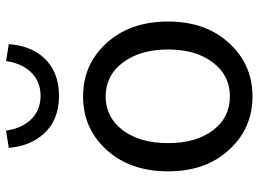

<svg xmlns="http://www.w3.org/2000/svg" viewBox="-132 -724 869 646"><g transform="rotate(-90 303.0 -401.5)"><path d="M125 -62Q49 -141 49 -271Q49 -402 125 -482Q196 -557 301 -557Q406 -557 477 -482Q553 -402 553 -271Q553 -141 477 -62Q406 13 301 13Q196 13 125 -62ZM415 -120Q459 -177 459 -271Q459 -365 415 -423Q372 -481 301 -481Q231 -481 187 -423Q144 -365 144 -271Q144 -177 187 -120Q230 -63 301 -63Q372 -63 415 -120ZM174 -691Q134 -736 128 -807L186 -816Q193 -767 220 -736Q252 -700 303 -700Q354 -700 386 -736Q413 -767 420 -816L477 -807Q472 -736 433 -691Q386 -638 303 -638Q220 -638 174 -691Z"/></g></svg>

Font: 思源黑体R
Style: Regular
Weight: 400
Designer: Ryoko NISHIZUKA  (kana & ideographs); Paul D. Hunt (Latin, Greek & Cyrillic); Wenlong ZHANG  (bopomofo); Sandoll Communi
Foundry: Adobe Systems Incorporated
Version: Version 1.00 June 24, 2014, initial release